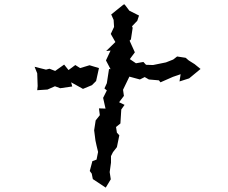

<svg xmlns="http://www.w3.org/2000/svg" viewBox="-20 -786 1040 877"><path d="M544 -765 488 -720 499 -695 501 -663 486 -631 507 -594 465 -553 485 -555 464 -510 485 -470 478 -471 468 -406 457 -382 468 -373 451 -339 462 -290 432 -291 436 -260 417 -236 410 -191 416 -144 421 -121 428 -92 421 -57 402 -50 390 -5 399 7 404 32 463 71 486 33 481 0 487 -43V-73L496 -91L514 -114L525 -168L514 -180L510 -206L530 -222L534 -286L549 -307L524 -319L546 -348L542 -376L571 -436L619 -423L641 -434L660 -423L706 -419L713 -410L770 -435L805 -447L800 -414L844 -428L896 -471L869 -493L842 -510L828 -522L789 -528L771 -514L738 -501L679 -489L647 -490L635 -503L601 -497L573 -516L596 -547L572 -600L578 -606L586 -659L583 -666L607 -691L615 -715L571 -737L549 -766ZM138 -481 150 -451 152 -393 150 -374 197 -377 231 -392 255 -383 310 -391 305 -410 359 -380 400 -397 419 -416 432 -475 389 -488 346 -475 324 -489 293 -466 273 -491 232 -462 206 -472 190 -468Z"/></svg>

Font: チョークS
Style: Regular
Weight: 400
Designer: [Stick] Fontworks Inc.
Foundry: [Stick] Fontworks Inc.
Version: Version 1.200;FEAKit 1.0